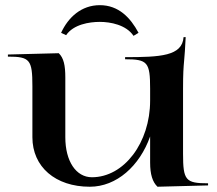

<svg xmlns="http://www.w3.org/2000/svg" viewBox="-20 -704 825 729"><path d="M212 -579.4 231 -570.4C259 -611.4 319 -620.9 359 -620.9C399 -620.9 459 -609.9 487 -567.9L506 -579.4C475 -637.4 430 -684.4 359 -684.4C289 -684.4 239 -638.4 212 -579.4ZM10 -489C93.4 -489 103 -477.5 103 -377V-183C103 -70.7 190.2 5 321 5C422.5 5 510.1 -73.5 550 -185.8V-87C550 -42 559 -13 578 5L770 0V-8C684.5 -8 675 -19.5 675 -120V-367C675 -425.5 676.7 -446.4 679.2 -475C680.9 -494.8 683 -518.8 685 -563H677C672 -491 588.7 -487 455 -487V-479C540.5 -479 550 -467.8 550 -367V-322C550 -162.1 451 -31 329 -31C268.7 -31 228 -91.8 228 -183V-410C228 -455.5 222 -484 203 -502L10 -497Z"/></svg>

Font: Prida01
Style: Black
Weight: 900
Designer: gluk
Foundry: gluk
Version: Version 00.072